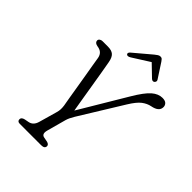

<svg xmlns="http://www.w3.org/2000/svg" viewBox="-242 -1015 1149 1149"><g transform="rotate(45 332.5 -440.0)"><path d="M337.5 -20.5Q337 0 308.5 0H127.5Q106.5 0 106.5 -18.5Q106.5 -34.5 130.5 -40L157 -45Q190.5 -51.5 201.5 -91L233.5 -203.5Q239 -221.5 239.2 -236Q239.5 -250.5 237.5 -265Q233.5 -287 227.5 -322.2Q221.5 -357.5 214.8 -399.2Q208 -441 201 -482Q194 -523 188.2 -557Q182.5 -591 179.5 -610.5Q172 -651.5 128.5 -657Q102.5 -661.5 102 -679.5Q101.5 -688 109 -694Q116.5 -700 128 -700H173.5Q205 -700 221 -686Q237 -672 243 -637.5Q247.5 -613.5 254.8 -570.5Q262 -527.5 270.5 -476.2Q279 -425 287.2 -375Q295.5 -325 302 -287L478.5 -583Q523.5 -659 555.5 -686.5Q587.5 -714 621.5 -714Q644.5 -714 654.8 -703.8Q665 -693.5 665 -679Q665 -641 609 -630.5Q581 -625 555.2 -605.5Q529.5 -586 498.5 -535.5L330 -262Q320 -245 314.5 -233.5Q309 -222 305.5 -210L272 -87Q262.5 -50.5 288 -45.5L319 -39.5Q337.5 -34 337.5 -20.5ZM519 -746.5Q508 -739.5 496 -750.5L424.5 -819.5L315.5 -750.5Q296.5 -739 288 -747.5Q279.5 -757 294.5 -770L403.5 -862Q414 -870.5 421.8 -875.5Q429.5 -880.5 438.5 -880.5Q448 -880.5 453 -875.5Q458 -870.5 463.5 -862L524 -769Q528 -762.5 525.8 -756.2Q523.5 -750 519 -746.5Z"/></g></svg>

Font: Fraunces 72pt S100 Light
Style: Italic
Weight: 300
Italic angle: -16°
Version: Version 1.000; ttfautohint (v1.8.3)